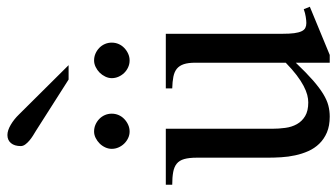

<svg xmlns="http://www.w3.org/2000/svg" viewBox="-224 -710 948 541"><g transform="rotate(-90 250.5 -440.0)"><path d="M365.7 14.6H343.8V-81.1Q315.4 -51.3 294.2 -32.7Q272.9 -14.2 255.6 -3.7Q238.3 6.8 223.1 10.7Q208 14.6 191.9 14.6Q166 14.6 147.2 6.6Q128.4 -1.5 115.5 -14.9Q102.5 -28.3 94.7 -45.9Q86.9 -63.5 82.8 -82.8Q78.6 -102.1 77.4 -122.1Q76.2 -142.1 76.2 -159.7V-359.9Q76.2 -381.8 72.3 -395.5Q68.4 -409.2 59.3 -416.5Q50.3 -423.8 35.6 -426.5Q21 -429.2 0 -429.2V-447.3H157.7V-147.9Q157.7 -128.9 160.2 -110.6Q162.6 -92.3 170.7 -77.9Q178.7 -63.5 193.4 -54.7Q208 -45.9 231.9 -45.9Q241.7 -45.9 253.2 -48.8Q264.6 -51.8 278.6 -59.1Q292.5 -66.4 308.6 -78.6Q324.7 -90.8 343.8 -109.4V-363.8Q343.8 -384.3 339.6 -396.7Q335.4 -409.2 326.7 -416.3Q317.9 -423.3 304.2 -426Q290.5 -428.7 271.5 -429.2V-447.3H425.3V-118.7Q425.3 -98.6 427 -85.7Q428.7 -72.8 432.4 -64.9Q436 -57.1 441.9 -54.2Q447.8 -51.3 455.6 -51.3Q462.4 -51.3 473.1 -53Q483.9 -54.7 494.6 -58.6L501.5 -41.5ZM200.2 -599.6Q200.2 -589.4 196.3 -580.3Q192.4 -571.3 185.3 -564.5Q178.2 -557.6 169.2 -553.5Q160.2 -549.3 149.9 -549.3Q140.1 -549.3 131.3 -553.5Q122.6 -557.6 115.7 -564.7Q108.9 -571.8 105 -580.8Q101.1 -589.8 101.1 -599.6Q101.1 -608.9 105.2 -617.9Q109.4 -627 116.2 -633.8Q123 -640.6 131.8 -645Q140.6 -649.4 149.9 -649.4Q160.2 -649.4 169.2 -645.5Q178.2 -641.6 185.3 -634.8Q192.4 -627.9 196.3 -618.9Q200.2 -609.9 200.2 -599.6ZM400.4 -599.6Q400.4 -589.4 396.5 -580.3Q392.6 -571.3 385.5 -564.5Q378.4 -557.6 369.4 -553.5Q360.4 -549.3 350.1 -549.3Q339.8 -549.3 330.8 -553.5Q321.8 -557.6 314.9 -564.7Q308.1 -571.8 304.2 -580.8Q300.3 -589.8 300.3 -599.6Q300.3 -608.9 304.7 -617.9Q309.1 -627 315.9 -633.8Q322.8 -640.6 331.8 -645Q340.8 -649.4 350.1 -649.4Q360.4 -649.4 369.4 -645.5Q378.4 -641.6 385.5 -634.8Q392.6 -627.9 396.5 -618.9Q400.4 -609.9 400.4 -599.6ZM296.4 -721.2 152.3 -813Q146 -816.9 138.4 -821.5Q130.9 -826.2 124.3 -831.8Q117.7 -837.4 113.3 -843.5Q108.9 -849.6 108.9 -856Q108.9 -873.5 117.2 -883.5Q125.5 -893.6 140.1 -893.6Q152.8 -893.6 168.7 -884.3Q184.6 -875 198.2 -860.8L336.9 -721.2Z"/></g></svg>

Font: Doulos SIL Eur
Style: Regular
Weight: 400
Designer: Walt Agee, Victor Gaultney, Peter Martin, Debbi Hosken, Becca Hirsbrunner
Foundry: SIL International
Version: Version 5.000